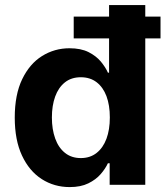

<svg xmlns="http://www.w3.org/2000/svg" viewBox="-20 -748 670 777"><path d="M262 9.1Q199.4 9.1 148.8 -23.3Q98.3 -55.8 69 -118.5Q39.7 -181.1 39.7 -272Q39.7 -365.3 69.9 -427.7Q100.1 -490.2 150.5 -521.5Q200.9 -552.7 261.1 -552.7Q307.5 -552.7 338.4 -537.1Q369.2 -521.5 388.2 -498.7Q407.1 -475.8 416.7 -454H421.4V-727.5H567.9V0H423.8V-87.4H416.7Q406.6 -65.4 387.3 -43.2Q368 -21 337.4 -6Q306.8 9.1 262 9.1ZM307.1 -108.3Q344.5 -108.3 370.7 -128.9Q397 -149.5 410.8 -186.4Q424.5 -223.3 424.5 -272.5Q424.5 -322.2 410.9 -358.7Q397.2 -395.1 371 -415.2Q344.7 -435.4 307.1 -435.4Q268.7 -435.4 242.6 -414.6Q216.5 -393.8 203.2 -357.1Q190 -320.4 190 -272.5Q190 -224.6 203.4 -187.4Q216.7 -150.3 243 -129.3Q269.2 -108.3 307.1 -108.3ZM278.3 -592.7V-680.7H629.6V-592.7Z"/></svg>

Font: Adwaita Sans
Style: Regular
Weight: 400
Designer: Rasmus Andersson
Foundry: rsms
Version: Version 4.001;git-9221beed3